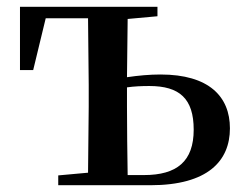

<svg xmlns="http://www.w3.org/2000/svg" viewBox="-20 -547 716 567"><path d="M152 0H424C594 0 659 -72 659 -168C659 -262 597 -327 454 -327C422 -327 389 -324 355 -319L357 -491L445 -499V-527H39V-340H78L115 -493H240L242 -296V-232L240 -37L152 -29ZM355 -289C376 -292 398 -293 421 -293C510 -293 552 -256 552 -164C552 -71 503 -30 405 -30H357C356 -87 355 -175 355 -232Z"/></svg>

Font: Noto Serif SC SemiBold
Style: Regular
Weight: 600
Designer: Ryoko NISHIZUKA 西塚涼子 (kana & ideographs); Frank Grießhammer (Latin, Greek & Cyrillic); Wenlong ZHANG 张文龙 (bopomofo); San
Foundry: Adobe
Version: Version 2.001;hotconv 1.1.0;makeotfexe 2.6.0